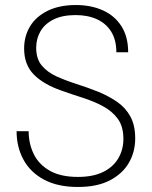

<svg xmlns="http://www.w3.org/2000/svg" viewBox="-20 -732 605 764"><path d="M290 12Q210 12 155.5 -17Q101 -46 73.5 -96.5Q46 -147 46 -210H94Q94 -161 114 -119.5Q134 -78 177.5 -53Q221 -28 290 -28Q351 -28 391 -48Q431 -68 451 -102.5Q471 -137 471 -179Q471 -229 448.5 -259.5Q426 -290 389.5 -309.5Q353 -329 309 -343Q265 -357 223 -372Q152 -397 114 -436Q76 -475 76 -539Q76 -588 99.5 -627Q123 -666 169.5 -689Q216 -712 282 -712Q342 -712 389 -691Q436 -670 463 -628Q490 -586 490 -524H443Q443 -573 422.5 -606Q402 -639 365.5 -655.5Q329 -672 281 -672Q228 -672 193 -654.5Q158 -637 141 -607.5Q124 -578 124 -542Q124 -498 146 -471.5Q168 -445 204 -428.5Q240 -412 284 -398Q328 -384 373 -366Q414 -349 447 -326Q480 -303 499 -268Q518 -233 518 -181Q518 -128 493 -84.5Q468 -41 417.5 -14.5Q367 12 290 12Z"/></svg>

Font: DM Sans 9pt ExtraLight
Style: Regular
Weight: 250
Version: Version 4.004;gftools[0.9.30]